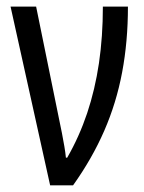

<svg xmlns="http://www.w3.org/2000/svg" viewBox="-20 -556 432 576"><path d="M11.7 -536.1H88.4L156.7 -201.2Q161.6 -178.2 165.8 -156.7Q169.9 -135.3 173.1 -116.7Q176.3 -98.1 177.7 -83H181.6Q217.8 -146 241.5 -216.6Q265.1 -287.1 276.9 -366.7Q288.6 -446.3 288.6 -536.1H363.8Q363.8 -431.2 346.4 -339.1Q329.1 -247.1 292.7 -163.6Q256.3 -80.1 199.2 0H130.4Z"/></svg>

Font: Open Sans Condensed
Style: Regular
Weight: 400
Width: 3
Designer: Monotype Design Team
Foundry: Monotype Imaging Inc.
Version: Version 3.000